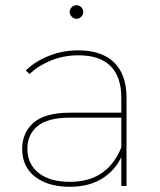

<svg xmlns="http://www.w3.org/2000/svg" viewBox="-20 -713 614 736"><path d="M445 -123V-140V-338Q445 -419 403.5 -460Q362 -501 281 -501Q225 -501 176.5 -481.5Q128 -462 93 -429L79 -443Q116 -479 169 -499.5Q222 -520 280 -520Q370 -520 417.5 -473.5Q465 -427 465 -339V0H445ZM65 -142Q65 -204 108.5 -242.5Q152 -281 249 -281H456V-262H248Q164 -262 124.5 -230Q85 -198 85 -143Q85 -84 128 -50Q171 -16 248 -16Q321 -16 370 -49.5Q419 -83 445 -148L455 -135Q433 -71 380 -34Q327 3 248 3Q191 3 149.5 -15Q108 -33 86.5 -65.5Q65 -98 65 -142ZM247 -667Q247 -678 255 -685.5Q263 -693 273 -693Q284 -693 291.5 -685.5Q299 -678 299 -667Q299 -657 291.5 -649Q284 -641 273 -641Q263 -641 255 -649Q247 -657 247 -667Z"/></svg>

Font: iiserrat Thin
Style: Regular
Weight: 100
Designer: Akira Ohta
Foundry: Akira Ohta
Version: Version 1.200;Glyphs 3.3.1 (3343)